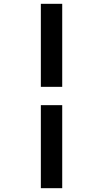

<svg xmlns="http://www.w3.org/2000/svg" viewBox="-20 -843 540 1006"><path d="M194 -388V-823H306V-388ZM194 143V-292H306V143Z"/></svg>

Font: Iosevka Algr
Style: Bold
Weight: 700
Monospace: yes
Designer: Belleve Invis
Foundry: Belleve Invis
Version: Version 26.0.2; ttfautohint (v1.8.3)